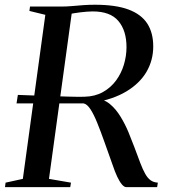

<svg xmlns="http://www.w3.org/2000/svg" viewBox="-36 -770 702 790"><path d="M-15.5 0 -13 -18.5 58 -34 150.5 -709 85 -725 87.5 -743H213.5Q237.5 -743 260.2 -745Q283 -747 306.2 -748.8Q329.5 -750.5 354 -750.5Q440 -750.5 492.8 -730.8Q545.5 -711 570 -673Q594.5 -635 594.5 -579Q594.5 -522 566.8 -474.5Q539 -427 484.2 -394Q429.5 -361 348.5 -347.5L359.5 -362.5Q390.5 -363 415.5 -342.5Q440.5 -322 460 -290Q479.5 -258 493.2 -224.5Q507 -191 516.5 -165.5Q530.5 -127.5 541 -100Q551.5 -72.5 561.5 -54.8Q571.5 -37 583.8 -28.2Q596 -19.5 613.5 -18.5L610.5 0H484Q475 0 465.5 -11.2Q456 -22.5 446.2 -43.2Q436.5 -64 427.5 -91Q410 -140 394.2 -184.5Q378.5 -229 364.2 -264.2Q350 -299.5 336 -320.8Q322 -342 308 -344.5Q302.5 -344.5 291.5 -344.5Q280.5 -344.5 260.2 -344.5Q240 -344.5 209.5 -344.5Q179 -344.5 135 -344.5Q91 -344.5 32 -344.5L37.5 -379.5Q89 -377.5 127.8 -376.2Q166.5 -375 195.2 -374Q224 -373 244.2 -372.5Q264.5 -372 277.8 -371.8Q291 -371.5 299.2 -371.8Q307.5 -372 312 -372Q355 -373 387.5 -391.2Q420 -409.5 441.5 -438.8Q463 -468 473.8 -504Q484.5 -540 484.5 -576Q484.5 -644 451.2 -683.5Q418 -723 345.5 -723Q335.5 -723 321.8 -722Q308 -721 293.8 -719.2Q279.5 -717.5 266.2 -715.2Q253 -713 243 -710.5L260.5 -725.5L165.5 -34L256 -18.5L253 0Z"/></svg>

Font: Merriweather 144pt
Style: Italic
Weight: 400
Italic angle: -7.8°
Version: Version 2.101